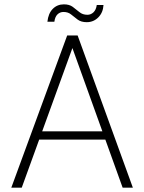

<svg xmlns="http://www.w3.org/2000/svg" viewBox="-20 -863 663 883"><path d="M32 0 289 -700H337L591 0H544L313 -642L80 0ZM142 -221 157 -259H468L483 -221ZM379 -761Q353 -761 337 -773Q321 -785 307 -796.5Q293 -808 272 -808Q256 -808 244.5 -797Q233 -786 230 -763H198Q202 -801 222.5 -822Q243 -843 274 -843Q299 -843 314.5 -831.5Q330 -820 345 -807.5Q360 -795 382 -795Q398 -795 410 -806.5Q422 -818 425 -840H456Q454 -805 432 -783Q410 -761 379 -761Z"/></svg>

Font: DM Sans 24pt ExtraLight
Style: Regular
Weight: 250
Designer: Colophon Foundry, Jonny Pinhorn
Foundry: Colophon Foundry
Version: Version 4.004;gftools[0.9.30]